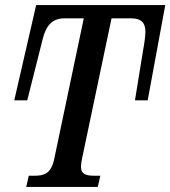

<svg xmlns="http://www.w3.org/2000/svg" viewBox="-20 -734 669 754"><path d="M83 0H364L374 -44H349C319 -44 298 -50 298 -78C298 -88 300 -102 303 -115L418 -662H495C534 -662 551 -645 551 -610C551 -594 547 -563 543 -543L510 -340H560L629 -714H122L36 -340H87L148 -582C160 -630 183 -662 233 -662H309L193 -110C181 -51 151 -44 117 -44H93Z"/></svg>

Font: Noto Serif Condensed Medium
Style: Italic
Weight: 500
Width: 3
Italic angle: -12°
Designer: Monotype Design Team
Foundry: Monotype Imaging Inc.
Version: Version 2.013